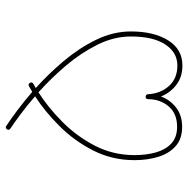

<svg xmlns="http://www.w3.org/2000/svg" viewBox="-14 -604 622 633"><g transform="rotate(-90 296.5 -288.0)"><path d="M339.4 -499.5Q343.3 -492.7 335.9 -488.3Q329.1 -484.4 322.3 -480.5Q368.2 -439.5 410.9 -388.9Q453.6 -338.4 481.2 -282Q508.8 -225.6 508.8 -167Q508.8 -91.3 479.5 -44.2Q450.2 2.9 396.5 2.9Q358.9 2.9 332.8 -17.1Q306.6 -37.1 294.4 -67.9Q283.7 -38.1 258.1 -18.1Q232.4 2 194.3 2Q154.8 2 130.6 -19.5Q106.4 -41 95.5 -76.7Q84.5 -112.3 84.5 -154.8Q84.5 -229 116.5 -291.5Q148.4 -354 196.8 -402.3Q245.1 -450.7 294.9 -482.9Q264.6 -509.3 237.1 -529.8Q209.5 -550.3 189 -564Q181.6 -568.8 186.5 -575.7Q190.9 -582 197.8 -577.6Q219.7 -563 248.8 -541.3Q277.8 -519.5 309.6 -492.2Q318.8 -497.6 328.1 -502.9Q335.4 -506.8 339.4 -499.5ZM301.8 -110.8Q304.2 -68.8 329.1 -41.3Q354 -13.7 396.5 -13.7Q439.5 -13.7 465.8 -53.5Q492.2 -93.3 492.2 -167Q492.2 -223.1 464.8 -277.8Q437.5 -332.5 395.3 -382.1Q353 -431.6 308.1 -471.7Q258.8 -440.4 211.2 -393.3Q163.6 -346.2 132.3 -285.9Q101.1 -225.6 101.1 -154.8Q101.1 -116.7 109.9 -85Q118.7 -53.2 139.2 -33.9Q159.7 -14.6 194.3 -14.6Q238.3 -14.6 262 -42.7Q285.6 -70.8 285.6 -110.8Q285.6 -112.3 286.1 -112.8Q286.1 -112.8 286.1 -113.8Q287.6 -117.7 292 -118.2H293.5Q293.9 -118.2 294.9 -118.2Q298.8 -117.7 300.8 -114.3Q301.8 -112.8 301.8 -110.8Z"/></g></svg>

Font: Mikhak-DS2-FD Thin
Style: Regular
Weight: 100
Designer: Amin Abedi
Version: Version 3.2